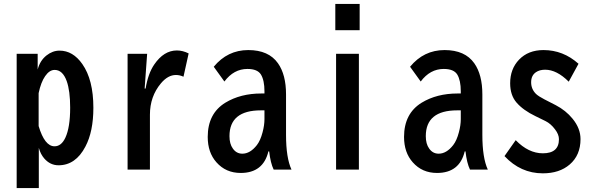

<svg xmlns="http://www.w3.org/2000/svg" viewBox="-20 -839 3040 978"><path d="M171.9 -564.9V-484.9Q183.6 -530.3 216.8 -556.6Q248 -581.1 283.2 -581.1Q351.6 -581.1 399.4 -512.7Q455.6 -432.6 455.6 -290Q455.6 -168.9 415 -92.3Q365.2 2.9 278.3 2.9Q235.4 2.9 205.1 -32.2Q186.5 -53.7 177.7 -85.9V119.1H64.9V-564.9ZM176.8 -196.8Q207.5 -93.8 257.8 -93.8Q292.5 -93.8 313 -137.7Q337.4 -189.9 337.4 -290.5Q337.4 -376.5 319.8 -425.8Q299.3 -482.9 258.3 -482.9Q231.9 -482.9 210 -451.2Q188.5 -420.4 176.8 -364.7Z M716.8 -388.2H721.7Q734.4 -464.8 765.6 -510.3Q814.5 -582 880.9 -582Q910.6 -582 940.9 -566.9L914.6 -448.2Q896 -457 876 -457Q835.4 -457 799.8 -414.6Q743.7 -347.7 743.7 -254.9V24.9H629.9V-564.9H729.5Z M1327.1 -362.8V-374Q1327.1 -429.7 1309.1 -459.5Q1291.5 -487.8 1240.2 -487.8Q1170.9 -487.8 1123 -423.8L1068.8 -499Q1138.7 -584 1244.6 -584Q1348.6 -584 1396 -516.6Q1437 -458.5 1437 -357.9V-151.9Q1437 -35.2 1464.8 24.9H1374Q1357.9 -8.3 1351.1 -67.9H1347.2Q1320.8 42 1206.1 42Q1130.4 42 1082.5 -12.2Q1038.1 -62 1038.1 -141.6Q1038.1 -260.7 1127.9 -315.9Q1205.1 -362.8 1311 -362.8ZM1327.1 -276.9H1309.1Q1148.9 -276.9 1148.9 -145.5Q1148.9 -106 1166 -82.5Q1184.1 -56.2 1214.4 -56.2Q1254.4 -56.2 1288.6 -100.1Q1306.6 -123.5 1317.4 -165Q1327.1 -201.2 1327.1 -231.9Z M1688 -818.8H1812V-685.1H1688ZM1691.9 -564.9H1808.1V24.9H1691.9Z M2327.1 -362.8V-374Q2327.1 -429.7 2309.1 -459.5Q2291.5 -487.8 2240.2 -487.8Q2170.9 -487.8 2123 -423.8L2068.8 -499Q2138.7 -584 2244.6 -584Q2348.6 -584 2396 -516.6Q2437 -458.5 2437 -357.9V-151.9Q2437 -35.2 2464.8 24.9H2374Q2357.9 -8.3 2351.1 -67.9H2347.2Q2320.8 42 2206.1 42Q2130.4 42 2082.5 -12.2Q2038.1 -62 2038.1 -141.6Q2038.1 -260.7 2127.9 -315.9Q2205.1 -362.8 2311 -362.8ZM2327.1 -276.9H2309.1Q2148.9 -276.9 2148.9 -145.5Q2148.9 -106 2166 -82.5Q2184.1 -56.2 2214.4 -56.2Q2254.4 -56.2 2288.6 -100.1Q2306.6 -123.5 2317.4 -165Q2327.1 -201.2 2327.1 -231.9Z M2606.9 -125Q2671.9 -58.1 2745.1 -58.1Q2827.1 -58.1 2827.1 -129.9Q2827.1 -154.3 2807.1 -180.2Q2785.6 -209 2758.8 -222.2L2708 -247.1Q2645 -277.3 2610.8 -316.9Q2578.6 -354.5 2578.6 -415Q2578.6 -487.8 2624 -535.2Q2670.9 -584 2748.5 -584Q2848.6 -584 2926.8 -514.2L2877 -422.9Q2815.9 -483.9 2756.8 -483.9Q2728.5 -483.9 2710 -471.2Q2685.5 -454.6 2685.5 -419.9Q2685.5 -385.3 2710 -360.8Q2722.7 -348.6 2752.9 -333L2811 -303.2Q2862.3 -276.4 2896.5 -234.4Q2937 -185.1 2937 -130.4Q2937 -48.3 2881.8 -1Q2829.6 43.9 2745.1 43.9Q2631.8 43.9 2549.8 -43.9Z"/></svg>

Font: BIZ UDGothic
Style: Bold
Weight: 700
Monospace: yes
Designer: TypeBank Co., Ltd.
Foundry: Morisawa Inc.
Version: Version 1.05